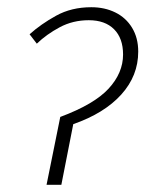

<svg xmlns="http://www.w3.org/2000/svg" viewBox="-20 -512 440 532"><path d="M109 0 147 -188Q241 -223 281 -266.5Q321 -310 321 -361Q321 -406 296 -431Q271 -456 226 -456Q182 -456 145.5 -436.5Q109 -417 82 -391L62 -417Q93 -445 135.5 -468.5Q178 -492 233 -492Q270 -492 299.5 -477.5Q329 -463 346 -435Q363 -407 363 -369Q363 -302 316 -250Q269 -198 183 -168L150 0Z"/></svg>

Font: Source Sans 3 Light
Style: Italic
Weight: 300
Italic angle: -11°
Designer: Paul D. Hunt
Foundry: Adobe
Version: Version 3.046;hotconv 1.0.118;makeotfexe 2.5.65603